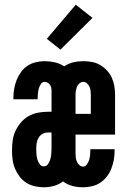

<svg xmlns="http://www.w3.org/2000/svg" viewBox="-20 -788 540 816"><path d="M166 8Q147 8 127.5 3.5Q108 -1 91.5 -11.5Q75 -22 63 -38Q51 -54 43.5 -72Q36 -90 33.5 -109.5Q31 -129 31 -149Q31 -170 34 -191.5Q37 -213 46 -232Q55 -251 69 -267.5Q83 -284 101.5 -294.5Q120 -305 141 -309Q162 -313 183 -313H199V-402Q199 -409 197.5 -415.5Q196 -422 192.5 -427.5Q189 -433 182.5 -436.5Q176 -440 170 -440Q159 -440 153 -430Q147 -420 144.5 -410Q142 -400 141 -390Q140 -380 140 -369V-366H37V-374Q37 -393 40.5 -412Q44 -431 51 -448.5Q58 -466 69.5 -482Q81 -498 97 -508.5Q113 -519 132 -523.5Q151 -528 170 -528Q192 -528 213.5 -523Q235 -518 253 -506Q270 -518 291 -523Q312 -528 334 -528Q353 -528 371.5 -524.5Q390 -521 406 -511.5Q422 -502 435 -488Q448 -474 455.5 -457Q463 -440 466 -421.5Q469 -403 469 -384V-216H301V-136Q301 -127 302 -118.5Q303 -110 306.5 -101.5Q310 -93 317 -86.5Q324 -80 333 -80Q343 -80 349.5 -89.5Q356 -99 359 -109Q362 -119 363 -129.5Q364 -140 364 -151V-154H467V-146Q467 -127 463.5 -108Q460 -89 453 -71Q446 -53 434 -37.5Q422 -22 406 -11.5Q390 -1 371 3.5Q352 8 333 8Q310 8 288 2.5Q266 -3 248 -17Q231 -4 209.5 2Q188 8 166 8ZM301 -304H366V-384Q366 -393 365 -402Q364 -411 360.5 -419Q357 -427 350 -433.5Q343 -440 334 -440Q325 -440 317.5 -433.5Q310 -427 307 -419Q304 -411 302.5 -402Q301 -393 301 -384ZM166 -81Q178 -81 184.5 -91Q191 -101 194 -112Q197 -123 198 -134Q199 -145 199 -157V-225H183Q171 -225 160 -218.5Q149 -212 143 -201Q137 -190 135.5 -177.5Q134 -165 134 -153Q134 -142 135 -131Q136 -120 139 -110Q142 -100 148.5 -90.5Q155 -81 166 -81ZM237 -577 179 -623 302 -768 373 -712Z"/></svg>

Font: Iosevka Custom
Style: Bold
Weight: 700
Monospace: yes
Designer: Belleve Invis
Foundry: Belleve Invis
Version: Version 30.3.3; ttfautohint (v1.8.3)